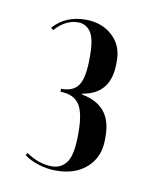

<svg xmlns="http://www.w3.org/2000/svg" viewBox="-49 -743 299 387"><g transform="rotate(10 101.0 -550.0)"><path d="M31 -677Q56 -705 97 -705Q130 -705 151.5 -685.5Q173 -666 173 -635V-629Q173 -566 116 -557V-555Q177 -544 177 -481V-473Q177 -438 153.5 -416.5Q130 -395 91 -395Q72 -395 54.5 -400.5Q37 -406 25 -415L28 -420Q54 -402 81 -402Q100 -402 111 -417.5Q122 -433 122 -476V-478Q122 -520 110 -536.5Q98 -553 72 -553V-559Q98 -559 108 -575Q118 -591 118 -629V-636Q118 -670 108.5 -683.5Q99 -697 83 -697Q57 -697 36 -673Z"/></g></svg>

Font: Moniqa Black Display
Style: Regular
Weight: 900
Designer: Rajesh Rajput
Foundry: Rajesh Rajput
Version: Version 1.000